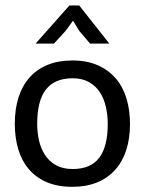

<svg xmlns="http://www.w3.org/2000/svg" viewBox="-20 -685 540 716"><path d="M35.2 0ZM35.2 -223.1Q35.2 -278.8 49.3 -322.5Q63.5 -366.2 90.8 -396.7Q118.2 -427.2 158.2 -443.4Q198.2 -459.5 250 -459.5Q304.7 -459.5 345.2 -441.4Q385.7 -423.3 412.4 -391.8Q439 -360.4 451.9 -316.9Q464.8 -273.4 464.8 -223.1Q464.8 -168.5 450.7 -125Q436.5 -81.5 408.9 -51Q381.3 -20.5 341.3 -4.4Q301.3 11.7 250 11.7Q193.8 11.7 153.3 -6.1Q112.8 -23.9 86.4 -55.4Q60.1 -86.9 47.6 -129.9Q35.2 -172.9 35.2 -223.1ZM118.7 -223.1Q118.7 -191.4 125.5 -161.1Q132.3 -130.9 147.7 -107.2Q163.1 -83.5 188.5 -69.1Q213.9 -54.7 251 -54.7Q317.9 -54.7 349.9 -96.4Q381.8 -138.2 381.8 -223.1Q381.8 -255.9 374.8 -286.6Q367.7 -317.4 352.3 -341.1Q336.9 -364.7 311.8 -378.9Q286.6 -393.1 251 -393.1Q184.1 -393.1 151.4 -351.3Q118.7 -309.6 118.7 -223.1ZM238.8 -664.6H275.4L387.7 -522.5H315.9L275.4 -569.8L252.4 -607.9L224.6 -569.8L181.2 -522.5H112.8Z"/></svg>

Font: PT Astra Sans
Style: Regular
Weight: 400
Designer: A.Korolkova, I. Chaeva
Foundry: ParaType Ltd
Version: Version 1.001; ttfautohint (v1.6)